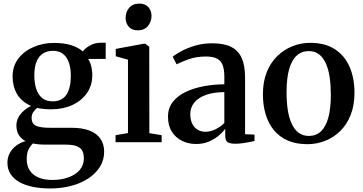

<svg xmlns="http://www.w3.org/2000/svg" viewBox="-20 -785 2004 1060"><path d="M256.5 255.5Q205.5 255.5 162.2 246.8Q119 238 87.5 220.5Q56 203 38.5 176.2Q21 149.5 21 113.5Q21 83.5 34.2 59.5Q47.5 35.5 70 18.8Q92.5 2 121 -6Q96 -19.5 83.2 -40.8Q70.5 -62 70.5 -92.5Q70.5 -116 81.5 -136.5Q92.5 -157 111 -173.2Q129.5 -189.5 152 -200Q98 -224 73.8 -266.2Q49.5 -308.5 49.5 -362.5Q49.5 -420.5 81.5 -462Q113.5 -503.5 165.8 -525.8Q218 -548 277.5 -548Q333.5 -548 373 -535.5Q412.5 -523 437.5 -501Q448.5 -518 476 -533.5Q503.5 -549 536 -549H563.5V-459.5H466.5Q473.5 -450 478.5 -436.2Q483.5 -422.5 486.5 -406Q489.5 -389.5 489.5 -372Q490 -314 460 -271.2Q430 -228.5 379 -205Q328 -181.5 263 -181.5Q242.5 -181.5 222 -183.5Q201.5 -185.5 184.5 -189Q172.5 -179 163.5 -165.8Q154.5 -152.5 154.5 -134Q154.5 -102.5 178 -91Q201.5 -79.5 257.5 -79.5H375.5Q436 -79.5 475.8 -63.5Q515.5 -47.5 535.2 -18Q555 11.5 555 52.5Q555 98.5 531.8 135.8Q508.5 173 467.8 200Q427 227 372.8 241.2Q318.5 255.5 256.5 255.5ZM269 208.5Q317.5 208.5 357 194.5Q396.5 180.5 419.8 153.8Q443 127 443 89Q443 64.5 434.5 47.8Q426 31 404 22.2Q382 13.5 342 13.5H232.5Q211.5 13.5 193.5 11.8Q175.5 10 162 7Q147 20.5 137.2 41Q127.5 61.5 127.5 93.5Q127.5 131 144.5 156.5Q161.5 182 193 195.2Q224.5 208.5 269 208.5ZM270 -225.5Q321.5 -225.5 346.2 -261.5Q371 -297.5 371 -366.5Q371 -410.5 359.8 -441.2Q348.5 -472 326.8 -488.2Q305 -504.5 273 -504.5Q241 -504.5 217.8 -490Q194.5 -475.5 182 -445.5Q169.5 -415.5 169.5 -368.5Q169.5 -326.5 180 -294.2Q190.5 -262 212.8 -243.8Q235 -225.5 270 -225.5Z M618 0V-38.5L686.5 -50.5V-455.5L619 -474.5V-515L773 -543.5H782.5L804 -526.5L804.5 -50L872.5 -38.5V0ZM740 -617.5Q708.5 -617.5 691 -637.2Q673.5 -657 673.5 -686Q673.5 -719 693.2 -742Q713 -765 749 -765H750Q781.5 -765 799 -745.8Q816.5 -726.5 816.5 -697Q816.5 -665 796.5 -641.2Q776.5 -617.5 741 -617.5Z M1062.5 10Q1021 10 985.8 -7Q950.5 -24 929 -57.5Q907.5 -91 907.5 -141Q907.5 -189 934.5 -223Q961.5 -257 1006.2 -278Q1051 -299 1106.2 -309.2Q1161.5 -319.5 1218.5 -319.5V-361.5Q1218.5 -399.5 1209.8 -424Q1201 -448.5 1179 -460.8Q1157 -473 1117.5 -473Q1063.5 -473 1021.8 -458Q980 -443 955 -430L933.5 -471.5Q947.5 -484 979.2 -501.5Q1011 -519 1055.5 -532.5Q1100 -546 1152 -546Q1217 -546 1256.8 -525.8Q1296.5 -505.5 1314.8 -463.8Q1333 -422 1333 -357V-44L1385 -42V-6.5Q1374 -4 1356.2 -0.5Q1338.5 3 1318.2 5.8Q1298 8.5 1279 8.5Q1250 8.5 1236.8 0Q1223.5 -8.5 1223.5 -37V-74Q1213 -58.5 1190.5 -38.8Q1168 -19 1135.8 -4.5Q1103.5 10 1062.5 10ZM1114.5 -57.5Q1141 -57.5 1169.2 -71Q1197.5 -84.5 1218.5 -106V-276.5Q1157.5 -276 1115.5 -260.5Q1073.5 -245 1052 -218Q1030.5 -191 1030.5 -155Q1030.5 -123.5 1041.5 -101.5Q1052.5 -79.5 1071.5 -68.5Q1090.5 -57.5 1114.5 -57.5Z M1431.5 -264Q1431.5 -334.5 1453 -387.5Q1474.5 -440.5 1511.8 -476.2Q1549 -512 1595.5 -530.2Q1642 -548.5 1692 -548.5Q1775 -548.5 1829.2 -513Q1883.5 -477.5 1910.2 -415.5Q1937 -353.5 1937 -273Q1937 -202.5 1915.5 -149.2Q1894 -96 1857 -60.2Q1820 -24.5 1773.5 -6.8Q1727 11 1677 11Q1615 11 1569 -9Q1523 -29 1492.5 -66Q1462 -103 1446.8 -153.5Q1431.5 -204 1431.5 -264ZM1685.5 -34.5Q1724.5 -34.5 1751.5 -59.5Q1778.5 -84.5 1792.5 -135Q1806.5 -185.5 1806.5 -262Q1806.5 -313 1800.2 -356.8Q1794 -400.5 1779.8 -433.2Q1765.5 -466 1742.2 -484.5Q1719 -503 1685.5 -503Q1645.5 -503 1618 -478Q1590.5 -453 1576.2 -402.8Q1562 -352.5 1562 -275Q1562 -224 1568.5 -180Q1575 -136 1589.8 -103.2Q1604.5 -70.5 1628 -52.5Q1651.5 -34.5 1685.5 -34.5Z"/></svg>

Font: Merriweather 72pt SemiBold
Style: Regular
Weight: 600
Version: Version 2.100